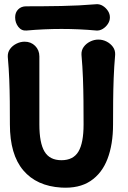

<svg xmlns="http://www.w3.org/2000/svg" viewBox="-20 -875 607 912"><path d="M97 -677Q127 -677 147 -657Q167 -637 167 -607Q167 -549 167 -497Q167 -445 167 -393.5Q167 -342 167 -284Q167 -196 191.5 -155Q216 -114 272 -114Q328 -114 352.5 -155Q377 -196 377 -284Q377 -342 376.5 -396Q376 -450 374 -504Q372 -558 367 -615Q366 -636 377.5 -652Q389 -668 408 -677.5Q427 -687 447 -687Q468 -687 486.5 -677.5Q505 -668 516.5 -652Q528 -636 527 -615Q522 -558 520 -504Q518 -450 517.5 -396Q517 -342 517 -284Q517 -189 490.5 -120Q464 -51 409.5 -15Q355 21 271 16Q154 9 90.5 -66Q27 -141 27 -284Q27 -342 26.5 -393.5Q26 -445 24 -496.5Q22 -548 17 -605Q16 -626 27.5 -642Q39 -658 58 -667.5Q77 -677 97 -677ZM502 -792Q502 -776 492.5 -761.5Q483 -747 468.5 -738Q454 -729 438 -730Q272 -745 106 -730Q82 -728 67 -747.5Q52 -767 52 -792V-793Q52 -816 66.5 -830.5Q81 -845 104 -845Q188 -845 271.5 -846.5Q355 -848 438 -855Q454 -856 468.5 -847Q483 -838 492.5 -823.5Q502 -809 502 -793Z"/></svg>

Font: Winky Sans SemiBold
Style: Regular
Weight: 600
Designer: Simon Atzbach
Foundry: typofactur
Version: Version 1.205